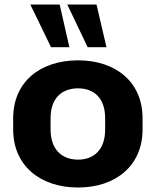

<svg xmlns="http://www.w3.org/2000/svg" viewBox="-20 -816 687 847"><path d="M324.2 11.2C490.2 11.2 608.9 -85 608.9 -244.6V-294.4C608.9 -455.1 490.2 -549.8 324.2 -549.8C157.7 -549.8 38.1 -455.1 38.1 -294.4V-244.6C38.1 -85 157.7 11.2 324.2 11.2ZM286.1 -607.9 243.2 -795.9H113.8L205.1 -607.9ZM449.7 -607.9 405.8 -795.9H276.9L366.7 -607.9ZM324.2 -111.8C256.3 -111.8 203.1 -153.3 203.1 -244.6V-294.4C203.1 -386.2 256.3 -426.3 324.2 -426.3C392.6 -426.3 443.8 -385.7 443.8 -294.4V-244.6C443.8 -153.8 392.6 -111.8 324.2 -111.8Z"/></svg>

Font: Winston ExtraBold
Style: Regular
Weight: 800
Designer: Vernon Adams, Kim Jin-seong, David Berlow, Cristiano Sobral
Foundry: The Winston Project Authors
Version: Version 3.004